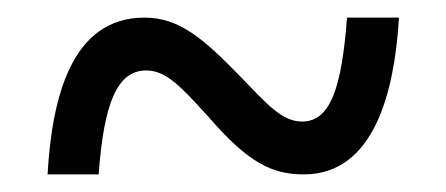

<svg xmlns="http://www.w3.org/2000/svg" viewBox="-20 -466 506 218"><path d="M34 -268H92C98 -349 113 -386 146 -386C169 -386 186 -367 217 -333C262 -281 289 -268 325 -268C405 -268 428 -362 433 -446H374C368 -366 355 -328 323 -328C300 -328 283 -348 253 -379C211 -422 184 -446 144 -446C61 -446 39 -355 34 -268Z"/></svg>

Font: Noto Serif Georgian Condensed Medium
Style: Regular
Weight: 500
Width: 3
Designer: Monotype Design Team, Akaki Razmadze
Foundry: Google LLC
Version: Version 2.003